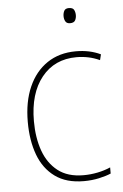

<svg xmlns="http://www.w3.org/2000/svg" viewBox="-53 -760 520 809"><g transform="rotate(-5 207.0 -356.0)"><path d="M269 10Q195 10 147.5 -24.5Q100 -59 77.5 -119.5Q55 -180 55 -259Q55 -344 82.5 -406.5Q110 -469 161 -503.5Q212 -538 283 -538Q341 -538 387 -516L381 -492Q357 -503 332.5 -508Q308 -513 283 -513Q190 -513 135.5 -445Q81 -377 81 -260Q81 -190 100.5 -135Q120 -80 161.5 -47.5Q203 -15 270 -15Q300 -15 329.5 -21Q359 -27 384 -38V-12Q363 -3 333 3.5Q303 10 269 10ZM269 -722Q286 -722 291 -712Q296 -702 296 -690Q296 -677 290.5 -667.5Q285 -658 269 -658Q255 -658 249.5 -667.5Q244 -677 244 -690Q244 -702 249 -712Q254 -722 269 -722Z"/></g></svg>

Font: Noto Sans Myanmar UI SemiCondensed Thin
Style: Regular
Weight: 100
Width: 4
Designer: Monotype Design Team
Foundry: Monotype Imaging Inc.
Version: Version 2.103; ttfautohint (v1.8.4.7-5d5b)